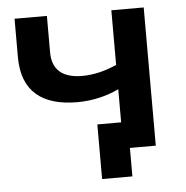

<svg xmlns="http://www.w3.org/2000/svg" viewBox="-49 -581 714 739"><g transform="rotate(-5 308.5 -212.0)"><path d="M533 -534H408V-323C364 -303 318 -292 275 -292C202 -292 159 -323 159 -393V-534H34V-385C34 -253 112 -193 247 -193C305 -193 360 -206 408 -229V-101H316V110H433V0H533Z"/></g></svg>

Font: Talent
Style: Bold
Weight: 600
Designer: Mike Powis
Version: Version 1.001;hotconv 1.0.109;makeotfexe 2.5.65596